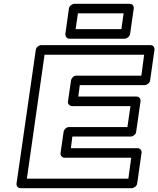

<svg xmlns="http://www.w3.org/2000/svg" viewBox="-20 -963 831 1008"><path d="M66.9 0 168 -701.2Q169.4 -711.9 178.5 -719Q187.5 -726.1 196.8 -726.1H770Q780.8 -726.1 786.6 -718.3Q792.5 -710.4 791 -701.2L768.1 -541Q766.6 -530.3 757.3 -523.2Q748 -516.1 738.8 -516.1H398.9L391.1 -456.1H696.8Q707.5 -456.1 713.4 -448.2Q719.2 -440.4 717.8 -431.2L694.8 -271Q693.4 -260.3 684.3 -253.2Q675.3 -246.1 666 -246.1H359.9L352.1 -185.1H702.1Q712.9 -185.1 718.8 -177.2Q724.6 -169.4 723.1 -160.2L700.2 0Q698.7 10.7 689.5 17.8Q680.2 24.9 670.9 24.9H87.9Q77.1 24.9 71.3 17.1Q65.4 9.3 66.9 0ZM121.1 -24.9H653.8L668.9 -134.8H318.8Q310.5 -134.8 303.5 -142.1Q296.4 -149.4 297.9 -160.2L314 -271Q315.4 -280.3 323.7 -288.1Q332 -295.9 342.8 -295.9H648.9L665 -405.8H358.9Q349.6 -405.8 342.5 -413.1Q335.4 -420.4 336.9 -431.2L353 -541Q354.5 -550.3 362.5 -558.1Q370.6 -565.9 381.8 -565.9H722.2L736.8 -675.8H213.9ZM323.2 -785.2 341.8 -918Q343.3 -928.7 352.5 -935.8Q361.8 -942.9 371.1 -942.9H661.1Q671.9 -942.9 677.7 -935.1Q683.6 -927.2 682.1 -918L663.1 -785.2Q661.6 -774.4 652.3 -767.1Q643.1 -759.8 634.8 -759.8H345.2Q334 -759.8 328.1 -767.8Q322.3 -775.9 323.2 -785.2ZM377 -810.1H617.2L628.9 -893.1H389.2Z"/></svg>

Font: Trueno ExtraBold Outline
Style: Italic
Weight: 800
Width: 6
Designer: Julieta Ulanovsky
Foundry: Julieta Ulanovsky
Version: Version 3.001b | FøM Fix